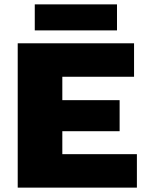

<svg xmlns="http://www.w3.org/2000/svg" viewBox="-20 -858 668 878"><path d="M61 0V-660H593V-507H265V-400H527V-258H265V-153H606V0ZM515 -838V-719H139V-838Z"/></svg>

Font: Work Sans ExtraBold
Style: Regular
Weight: 800
Designer: Wei Huang
Foundry: Wei Huang
Version: Version 2.012; ttfautohint (v1.8.3)